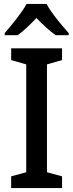

<svg xmlns="http://www.w3.org/2000/svg" viewBox="-20 -961 375 981"><path d="M218 -941H116C92 -897 40 -833 4 -792V-781H70C100 -802 133 -834 166 -869C200 -834 233 -803 265 -781H331V-792C295 -832 241 -896 218 -941ZM297 0V-60L220 -81V-632L297 -654V-714H37V-654L114 -632V-81L37 -60V0Z"/></svg>

Font: Noto Sans Myanmar UI SemiCondensed Medium
Style: Regular
Weight: 500
Width: 4
Designer: Monotype Design Team
Foundry: Monotype Imaging Inc.
Version: Version 2.103